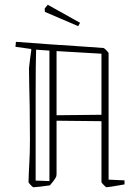

<svg xmlns="http://www.w3.org/2000/svg" viewBox="-20 -778 581 808"><path d="M102 -491Q104 -508 106.5 -530Q109 -552 112 -569L110 -572L45 -581L47 -602Q126 -596 197 -591Q268 -586 324.5 -582.5Q381 -579 416 -576Q418 -576 427.5 -566.5Q437 -557 437 -554V-22L504 -19V-2Q498 -1 481 2Q464 5 448 7.5Q432 10 428 10Q426 10 416.5 0.5Q407 -9 407 -12V-268L218 -270V-48Q218 -40 216.5 -35Q215 -30 204 -15L190 2Q172 5 148.5 7.5Q125 10 121 10Q118 10 109 0.5Q100 -9 100 -12Q101 -51 103.5 -93.5Q106 -136 106 -191Q106 -273 105 -327.5Q104 -382 103 -420.5Q102 -459 102 -491ZM130 -18 188 -16V-565L132 -569Q130 -515 130 -377Q130 -239 130 -18ZM407 -552 218 -563V-293L407 -295ZM309 -668Q274 -683 236.5 -699Q199 -715 169 -728L168 -742L181 -758L317 -682Z"/></svg>

Font: Grenze Gotisch Thin
Style: Regular
Weight: 100
Designer: Renata Polastri
Foundry: Omnibus-Type
Version: Version 1.001